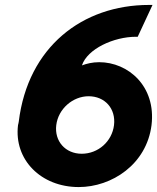

<svg xmlns="http://www.w3.org/2000/svg" viewBox="-20 -735 638 778"><path d="M56 -242C56 -238 54 -234 53 -228C36 -88 146 23 299 23C433 23 574 -69 594 -228C613 -386 499 -483 382 -483C354 -483 331 -477 312 -470C334 -537 441 -586 531 -586H538L598 -715H584C314 -715 93 -545 56 -242ZM208 -228C216 -294 275 -345 339 -345C405 -345 450 -295 442 -228C434 -162 378 -112 311 -112C245 -112 200 -163 208 -228Z"/></svg>

Font: Bluebird
Style: SfBdObl
Weight: 700
Designer: Jasper
Foundry: Cannot Into Space Fonts
Version: Version 0.98